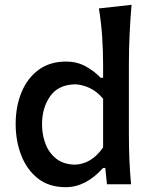

<svg xmlns="http://www.w3.org/2000/svg" viewBox="-20 -765 621 797"><path d="M253 12Q183 12 137 -24.5Q91 -61 68 -120.8Q45 -180.5 45 -250Q45 -323.5 69.5 -382.5Q94 -441.5 140.8 -475.5Q187.5 -509.5 254.5 -509.5Q299 -509.5 335.2 -489.8Q371.5 -470 398 -442H408V-493.5Q408 -555.5 404 -614.2Q400 -673 390.5 -730L526 -745Q521 -685 518 -622.8Q515 -560.5 515 -493.5V-218Q515 -156 517 -105.2Q519 -54.5 524 0H424L417 -68H408Q336.5 12 253 12ZM289.5 -81.5Q359.5 -83 408 -153V-355Q383.5 -385 352 -399.8Q320.5 -414.5 290.5 -415Q221.5 -413 188 -365.2Q154.5 -317.5 154.5 -249Q154.5 -205.5 168.8 -168Q183 -130.5 212.8 -106.8Q242.5 -83 289.5 -81.5Z"/></svg>

Font: Commissioner Flair Medium
Style: Regular
Weight: 500
Designer: Kostas Bartsokas
Foundry: Kostas Bartsokas
Version: Version 1.000; ttfautohint (v1.8.3)